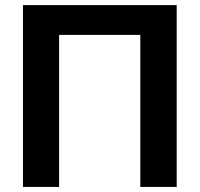

<svg xmlns="http://www.w3.org/2000/svg" viewBox="-20 -739 792 759"><path d="M70.8 -718.8H678.5V0H534.7V-601.1H213.6V0H70.8Z"/></svg>

Font: Min Sans VF VF
Style: Regular
Weight: 400
Designer: Jinseong-Kim, NotoSansCJK, Nunito
Foundry: Jinseong-Kim
Version: Version 1.420;Glyphs 3.1.2 (3151)